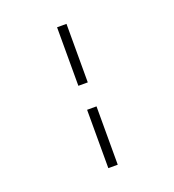

<svg xmlns="http://www.w3.org/2000/svg" viewBox="-136 -697 872 962"><g transform="rotate(-20 300.0 -215.5)"><path d="M327.1 -278.8V-590.8H276.9V-278.8ZM327.1 -150.9V160.2H276.9V-150.9Z"/></g></svg>

Font: Compagnon Roman
Style: Regular
Weight: 400
Designer: Juliette Duhe, Lea Pradine
Foundry: Velvetyne Type Foundry
Version: Version 1.000;PS 001.000;hotconv 1.0.88;makeotf.lib2.5.64775